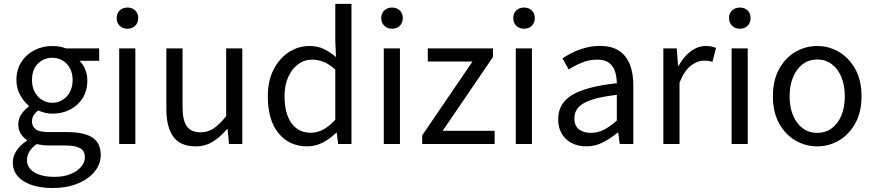

<svg xmlns="http://www.w3.org/2000/svg" viewBox="-20 -732 4445 976"><path d="M246.3 223.7Q186.8 223.7 141.3 208.4Q95.8 193 70.5 164.1Q45.2 135.2 45.2 93.4Q45.2 61.7 64.1 33.5Q83.1 5.3 116.4 -16.5V-20.5Q98.1 -32.6 85.5 -52.2Q73 -71.7 73 -100.2Q73 -130.6 90.4 -154.1Q107.8 -177.5 126.4 -190.4V-194.4Q102.6 -213.7 83 -247.8Q63.5 -281.9 63.5 -324.9Q63.5 -378.1 88.6 -417Q113.7 -455.9 155.2 -477Q196.6 -498.1 245.9 -498.1Q266.3 -498.1 283.9 -494.8Q301.6 -491.5 314.5 -486.1H484.1V-422.8H384.3Q401.8 -406.2 412.8 -380.2Q423.9 -354.2 423.9 -322.7Q423.9 -270.7 400 -232.9Q376.2 -195.2 335.9 -174.7Q295.6 -154.2 245.9 -154.2Q228.2 -154.2 209.3 -158.6Q190.5 -162.9 173.5 -170.7Q160.8 -159.9 151.6 -146.8Q142.5 -133.7 142.5 -113.2Q142.5 -90.3 160.9 -75.4Q179.3 -60.5 227.7 -60.5H322.3Q407.4 -60.5 449.7 -32.8Q492.1 -5.2 492.1 55.6Q492.1 100.8 462 138.9Q431.8 177.1 376.6 200.4Q321.4 223.7 246.3 223.7ZM245.9 -209.4Q273.9 -209.4 297.3 -223.6Q320.6 -237.7 334.9 -263.6Q349.2 -289.6 349.2 -324.9Q349.2 -360.6 335.2 -385.7Q321.3 -410.8 297.9 -424.6Q274.5 -438.4 245.9 -438.4Q202.9 -438.4 172.8 -408.7Q142.6 -378.9 142.6 -324.9Q142.6 -289.6 156.9 -263.6Q171.1 -237.7 194.5 -223.6Q217.9 -209.4 245.9 -209.4ZM257.9 167Q304.2 167 338.5 153Q372.9 138.9 392.2 116.1Q411.5 93.3 411.5 67.9Q411.5 34 386.4 20.8Q361.3 7.6 313.5 7.6H229.7Q216.1 7.6 199.6 5.8Q183.2 3.9 166.5 0.3Q140.4 18.8 128.7 39.7Q116.9 60.7 116.9 81.8Q116.9 121 154.5 144Q192.1 167 257.9 167Z M585.9 0V-486H668V0ZM627.8 -586Q604.1 -586 588.5 -601Q573 -616 573 -640.4Q573 -664.2 588.5 -678.9Q604.1 -693.6 627.8 -693.6Q652.1 -693.6 667.3 -678.9Q682.6 -664.2 682.6 -640.4Q682.6 -616 667.3 -601Q652.1 -586 627.8 -586Z M974 12Q897.3 12 861.5 -36.5Q825.7 -85 825.7 -178V-486H907.9V-188.7Q907.9 -120.8 929.5 -90.2Q951.2 -59.5 999.3 -59.5Q1036.4 -59.5 1065.7 -79Q1095 -98.5 1129.6 -141.5V-486H1211.7V0H1144L1137 -75.9H1134.3Q1100.8 -36.3 1062.4 -12.2Q1024 12 974 12Z M1541.6 12Q1450.5 12 1395.9 -54.7Q1341.4 -121.4 1341.4 -242.4Q1341.4 -321.3 1370.9 -378.5Q1400.4 -435.7 1448.3 -466.9Q1496.3 -498.1 1551.7 -498.1Q1594.6 -498.1 1625.5 -483.3Q1656.4 -468.6 1687.9 -441.8L1684.4 -525.2V-712.4H1766.7V0H1698.8L1691.8 -57.4H1689.1Q1660.9 -29.2 1623.1 -8.6Q1585.3 12 1541.6 12ZM1559.8 -57.2Q1593.7 -57.2 1624 -73.9Q1654.4 -90.5 1684.4 -123.6V-378.3Q1653.6 -406.2 1624.9 -417.6Q1596.2 -428.9 1565.9 -428.9Q1527 -428.9 1495.5 -405.7Q1464.1 -382.5 1445.2 -340.5Q1426.4 -298.5 1426.4 -243.2Q1426.4 -155.9 1461.2 -106.6Q1496.1 -57.2 1559.8 -57.2Z M1930.9 0V-486H2013V0ZM1972.8 -586Q1949.1 -586 1933.5 -601Q1918 -616 1918 -640.4Q1918 -664.2 1933.5 -678.9Q1949.1 -693.6 1972.8 -693.6Q1997.1 -693.6 2012.3 -678.9Q2027.6 -664.2 2027.6 -640.4Q2027.6 -616 2012.3 -601Q1997.1 -586 1972.8 -586Z M2126.2 0V-44L2381.9 -419.1H2154.5V-486.1H2485.9V-442.1L2230.2 -67H2494.4V0Z M2601.9 0V-486H2684V0ZM2643.8 -586Q2620.1 -586 2604.5 -601Q2589 -616 2589 -640.4Q2589 -664.2 2604.5 -678.9Q2620.1 -693.6 2643.8 -693.6Q2668.1 -693.6 2683.3 -678.9Q2698.6 -664.2 2698.6 -640.4Q2698.6 -616 2683.3 -601Q2668.1 -586 2643.8 -586Z M2960.3 12Q2919.6 12 2887.2 -4.3Q2854.8 -20.5 2836.1 -51.5Q2817.4 -82.4 2817.4 -126.2Q2817.4 -206.8 2888.8 -249.5Q2960.2 -292.3 3115.5 -309Q3115.2 -339.5 3107 -367Q3098.9 -394.6 3077.1 -411.7Q3055.4 -428.9 3015.9 -428.9Q2974.1 -428.9 2937.1 -413.4Q2900 -397.9 2870.9 -379L2839 -435.4Q2861.3 -450.4 2891 -464.9Q2920.7 -479.4 2955.9 -489Q2991.1 -498.6 3030.1 -498.6Q3089.2 -498.6 3126.7 -473.9Q3164.2 -449.2 3181.8 -404.2Q3199.4 -359.2 3199.4 -298.3V0H3130.5L3122.8 -57.9H3119.6Q3085.1 -29.1 3045.5 -8.5Q3005.9 12 2960.3 12ZM2983.2 -56.5Q3018.6 -56.5 3049.5 -72.3Q3080.3 -88.1 3115.5 -118.9V-249.9Q3033.8 -240.4 2986.7 -224.5Q2939.6 -208.6 2919.7 -185.6Q2899.7 -162.7 2899.7 -131.5Q2899.7 -91.2 2923.9 -73.8Q2948.1 -56.5 2983.2 -56.5Z M3352 0V-486.1H3420L3426.9 -397.6H3429.6Q3455.1 -444.1 3491.1 -471.1Q3527.1 -498.1 3567.9 -498.1Q3583.9 -498.1 3596.2 -495.9Q3608.5 -493.7 3619.7 -488.1L3601.6 -417.9Q3591.2 -420.9 3581.8 -422.4Q3572.3 -423.9 3557.2 -423.9Q3526.4 -423.9 3492.8 -399.1Q3459.2 -374.3 3434.3 -312.1V0Z M3698.9 0V-486H3781V0ZM3740.8 -586Q3717.1 -586 3701.5 -601Q3686 -616 3686 -640.4Q3686 -664.2 3701.5 -678.9Q3717.1 -693.6 3740.8 -693.6Q3765.1 -693.6 3780.3 -678.9Q3795.6 -664.2 3795.6 -640.4Q3795.6 -616 3780.3 -601Q3765.1 -586 3740.8 -586Z M4134.2 12Q4074.6 12 4023.1 -18.1Q3971.7 -48.1 3940.3 -105Q3908.9 -161.9 3908.9 -242.4Q3908.9 -323.5 3940.3 -380.8Q3971.7 -438 4023.1 -468Q4074.6 -498.1 4134.2 -498.1Q4193.7 -498.1 4244.9 -468Q4296 -438 4327.7 -380.8Q4359.4 -323.5 4359.4 -242.4Q4359.4 -161.9 4327.7 -105Q4296 -48.1 4244.9 -18.1Q4193.7 12 4134.2 12ZM4134.2 -56.5Q4176 -56.5 4207.8 -79.7Q4239.6 -102.9 4257 -144.8Q4274.4 -186.7 4274.4 -242.4Q4274.4 -298.1 4257 -340.3Q4239.6 -382.6 4207.8 -406.1Q4176 -429.6 4134.2 -429.6Q4092.4 -429.6 4060.9 -406.1Q4029.4 -382.6 4011.6 -340.3Q3993.9 -298.1 3993.9 -242.4Q3993.9 -186.7 4011.6 -144.8Q4029.4 -102.9 4060.9 -79.7Q4092.4 -56.5 4134.2 -56.5Z"/></svg>

Font: Source Sans Variable
Style: Regular
Weight: 200
Designer: Paul D. Hunt
Foundry: Adobe Systems Incorporated
Version: Version 3.006;hotconv 1.0.111;makeotfexe 2.5.65597